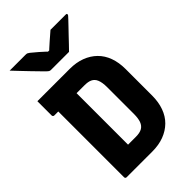

<svg xmlns="http://www.w3.org/2000/svg" viewBox="-275 -1049 1150 1150"><g transform="rotate(-45 300.0 -473.5)"><path d="M540 -238Q540 -183 524 -138.5Q508 -94 477 -63.5Q446 -33 402.5 -16.5Q359 0 304 0Q282 0 255 0Q228 0 201 0Q174 0 149.5 0Q125 0 108 0Q91 0 86 0Q81 0 78 -3Q75 -6 75 -11Q75 -87 75 -163.5Q75 -240 75 -316.5Q75 -393 75 -469.5Q75 -546 75 -622H240L230 -597Q230 -571 230 -544Q230 -517 230 -491Q230 -446 230 -401Q230 -356 230 -311.5Q230 -267 230 -222Q230 -177 230 -132Q241 -132 252 -132Q263 -132 274 -132Q285 -132 296 -132Q330 -132 349 -143Q368 -154 376.5 -177Q385 -200 385 -237V-463Q385 -484 382.5 -500Q380 -516 375 -528Q370 -540 362 -548Q355 -555 345.5 -559.5Q336 -564 324 -566Q312 -568 296 -568Q265 -568 233 -568Q201 -568 168.5 -568Q136 -568 104 -568Q72 -568 41 -568Q38 -568 35.5 -569.5Q33 -571 31.5 -573.5Q30 -576 30 -579Q30 -609 30 -639.5Q30 -670 30 -700Q61 -700 94 -700Q127 -700 161.5 -700Q196 -700 232 -700Q268 -700 304 -700Q359 -700 402.5 -683.5Q446 -667 477 -636.5Q508 -606 524 -562Q540 -518 540 -463ZM373 -775Q357 -775 326.5 -775Q296 -775 265.5 -775Q235 -775 220 -775Q213 -775 207.5 -778Q202 -781 189 -794Q181 -802 165 -818.5Q149 -835 128 -856.5Q107 -878 85 -901.5Q63 -925 42 -947Q70 -947 108.5 -947Q147 -947 175 -947Q186 -947 190.5 -945Q195 -943 203 -937Q218 -925 243.5 -903Q269 -881 307 -844L255 -865Q271 -865 287.5 -865Q304 -865 321 -865L271 -842Q306 -876 335.5 -901.5Q365 -927 388 -947H515Q519 -947 521.5 -946.5Q524 -946 525 -944Q526 -942 526 -940Q526 -936 522.5 -932Q519 -928 506 -914Q493 -900 476 -882.5Q459 -865 440.5 -845.5Q422 -826 404.5 -807.5Q387 -789 373 -775Z"/></g></svg>

Font: Recursive Monospace ExtraBold
Style: Regular
Weight: 800
Version: Version 1.047